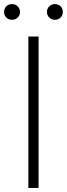

<svg xmlns="http://www.w3.org/2000/svg" viewBox="-21 -935 328 941"><path d="M118 -756H168V-14H118ZM38 -838Q21 -838 10 -849Q-1 -860 -1 -876Q-1 -893 10 -904Q21 -915 38 -915Q54 -915 65.5 -904Q77 -893 77 -876Q77 -860 65.5 -849Q54 -838 38 -838ZM248 -838Q232 -838 220.5 -849Q209 -860 209 -877Q209 -893 220.5 -904Q232 -915 248 -915Q265 -915 276 -904Q287 -893 287 -877Q287 -860 276 -849Q265 -838 248 -838Z"/></svg>

Font: Leon Sans
Style: Light
Weight: 300
Designer: Jongmin Kim
Version: Version 1.2